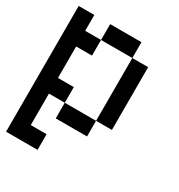

<svg xmlns="http://www.w3.org/2000/svg" viewBox="-161 -634 821 882"><g transform="rotate(30 250.0 -192.5)"><path d="M0 140.6V-526.4H83V-442.4H167V-526.4H333V-442.4H417V-109.4H333V-442.4H167V-359.4H83V-192.4H167V-109.4H333V-26.4H167V-109.4H83V57.6H167V140.6Z"/></g></svg>

Font: KH Dot kagurazaka 12
Style: Regular
Weight: 400
Designer: Original version for X68000 by Keitarou Hiraki (http://hp.vector.co.jp/authors/VA000874/) / TrueType conversion by Homem
Version: Version 1.00.20150527